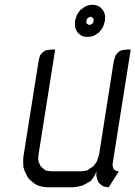

<svg xmlns="http://www.w3.org/2000/svg" viewBox="-20 -794 574 814"><path d="M78.1 -110.8 79.1 -128.9 143.1 -532.2 147 -549.8 149.9 -559.1 154.8 -565.9 165 -575.2 172.9 -580.1 182.1 -582 198.2 -584H213.9L143.1 -137.2L142.1 -120.1L143.1 -110.8L146 -103L151.9 -89.8L155.8 -85.9L166 -77.1L172.9 -71.8L181.2 -69.8L195.8 -67.9H324.2L340.8 -69.8L350.1 -71.8L357.9 -77.1L371.1 -85.9L376 -89.8L386.2 -103L391.1 -110.8L394 -120.1L399.9 -137.2L461.9 -532.2L466.8 -549.8L470.2 -559.1L475.1 -565.9L483.9 -575.2L493.2 -580.1L502 -582L518.1 -584H534.2L458 -103L457 -94.2L458 -89.8L460 -81.1L463.9 -75.2L472.2 -69.8L476.1 -68.8L483.9 -67.9L440.9 0L426.8 -2L418.9 -3.9L412.1 -7.8L400.9 -17.1L397.9 -21L392.1 -34.2L390.1 -43L388.2 -50.8L389.2 -67.9L381.8 -50.8L377 -43L366.2 -28.8L361.8 -24.9L348.1 -17.1L331.1 -7.8L306.2 -2L290 0H178.2L162.1 -2L139.2 -7.8L124 -17.1L104 -34.2L97.2 -43L85 -67.9L79.1 -85.9ZM297.9 -680.2V-689V-705.1L303.2 -722.2L306.2 -731L312 -740.2L320.8 -752L327.1 -755.9L338.9 -765.1L348.1 -769L356.9 -772L372.1 -773.9L387.2 -772L395 -769L402.8 -765.1L412.1 -755.9L416 -752L421.9 -740.2L424.8 -731L425.8 -722.2L424.8 -705.1L419.9 -689L417 -680.2L411.1 -670.9L401.9 -659.2L396 -653.8L383.8 -646L375 -641.1L366.2 -639.2L351.1 -637.2L335.9 -639.2L328.1 -641.1L320.8 -646L311 -653.8L307.1 -659.2L300.8 -670.9ZM346.2 -695.8 352.1 -690.9 358.9 -688 367.2 -690.9 374 -695.8 377 -705.1V-713.9L371.1 -720.2L363.8 -723.1L356 -720.2L349.1 -713.9L346.2 -705.1Z"/></svg>

Font: Petahja
Style: Italic
Weight: 400
Designer: T. Christopher White
Version: Version 1.1